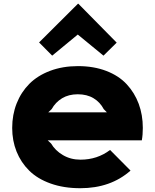

<svg xmlns="http://www.w3.org/2000/svg" viewBox="-20 -992 825 1022"><path d="M236.8 -394H548.8L532.2 -411.1Q512.7 -448.2 477.8 -469.2Q442.9 -490.2 394 -490.2Q345.7 -490.2 310.5 -469Q275.4 -447.8 254.9 -411.1ZM740.2 -311Q740.2 -273.9 734.9 -245.1H233.9L252 -228Q273.9 -190.4 315.2 -166.3Q356.4 -142.1 408.2 -142.1Q498 -142.1 565.9 -193.8L674.8 -84Q568.8 9.8 407.2 9.8Q319.3 9.8 249.5 -15.1Q179.7 -40 135.5 -83.7Q91.3 -127.4 68.1 -185.3Q44.9 -243.2 44.9 -311Q44.9 -381.3 68.6 -441.4Q92.3 -501.5 136.2 -545.7Q180.2 -589.8 246.8 -615Q313.5 -640.1 395 -640.1Q479 -640.1 545.7 -614.5Q612.3 -588.9 654.3 -543.7Q696.3 -498.5 718.3 -439.5Q740.2 -380.4 740.2 -311ZM397 -972.2 601.1 -765.1 530.8 -695.8 394 -808.1 257.8 -695.8 188 -766.1 395 -972.2Z"/></svg>

Font: Sinkin Sans 800 Black
Style: Regular
Weight: 900
Designer: Keith Bates
Foundry: K-Type
Version: Sinkin Sans (version 1.0)  by Keith Bates   •   © 2014   www